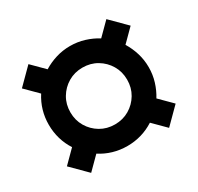

<svg xmlns="http://www.w3.org/2000/svg" viewBox="-122 -766 857 832"><g transform="rotate(-30 306.0 -350.0)"><path d="M111 -78 34 -155 95 -216Q76 -245 66 -279Q56 -313 56 -350Q56 -423 95 -484L34 -545L111 -622L172 -561Q201 -579 235 -589.5Q269 -600 306 -600Q343 -600 377 -589.5Q411 -579 440 -561L501 -622L578 -545L517 -484Q535 -455 545.5 -421Q556 -387 556 -350Q556 -313 545.5 -279Q535 -245 517 -216L578 -155L501 -78L440 -139Q379 -100 306 -100Q269 -100 235 -110Q201 -120 172 -139ZM306 -208Q346 -208 378 -227Q410 -246 429 -278Q448 -310 448 -350Q448 -390 429 -422Q410 -454 378 -473Q346 -492 306 -492Q266 -492 234 -473Q202 -454 183 -422Q164 -390 164 -350Q164 -310 183 -278Q202 -246 234 -227Q266 -208 306 -208Z"/></g></svg>

Font: Space Mono
Style: Bold
Weight: 700
Monospace: yes
Designer: Colophon Foundry + Benjamin Critton
Foundry: Colophon Foundry & Benjamin Critton
Version: Version 1.003; ttfautohint (v1.8.4.7-5d5b)